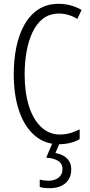

<svg xmlns="http://www.w3.org/2000/svg" viewBox="-20 -745 471 1005"><path d="M289 -674Q240 -674 206 -648Q172 -622 150.5 -577Q129 -532 119 -475Q109 -418 109 -357Q109 -261 131.5 -190Q154 -119 195.5 -80Q237 -41 293 -41Q325 -41 351.5 -49.5Q378 -58 397 -68V-17Q376 -4 348 3Q320 10 288 10Q216 10 163 -34.5Q110 -79 81 -161.5Q52 -244 52 -358Q52 -432 65.5 -498Q79 -564 107.5 -615Q136 -666 180.5 -695.5Q225 -725 287 -725Q351 -725 407 -693L385 -646Q362 -660 337.5 -667Q313 -674 289 -674ZM353 141Q353 188 322.5 214Q292 240 239 240Q209 240 188 234V195Q210 201 233 201Q266 201 286.5 185Q307 169 307 141Q307 110 283.5 96.5Q260 83 222 80L256 0H294L270 56Q310 63 331.5 85Q353 107 353 141Z"/></svg>

Font: Noto Sans Sinhala UI ExtraCondensed Light
Style: Regular
Weight: 300
Width: 2
Designer: Jelle Bosma - Monotype Design Team
Foundry: Monotype Imaging Inc.
Version: Version 2.006; ttfautohint (v1.8.4.7-5d5b)